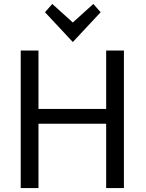

<svg xmlns="http://www.w3.org/2000/svg" viewBox="-20 -951 738 973"><path d="M245 -931 208 -889 349 -738 490 -889 453 -931 349 -837ZM518 -399H175V-695H85V2H175V-324H518V2H608V-695H518Z"/></svg>

Font: Repo
Style: Regular
Weight: 400
Designer: Stefan Peev
Foundry: Context Ltd
Version: Version 0.000